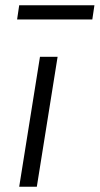

<svg xmlns="http://www.w3.org/2000/svg" viewBox="-20 -710 379 730"><path d="M53 0 132 -494H199L120 0ZM45 -636 53 -690H339L331 -636Z"/></svg>

Font: Nunito Sans 7pt SemiCondensed Light
Style: Italic
Weight: 300
Width: 4
Italic angle: -9°
Designer: Vernon Adams
Foundry: Vernon Adams
Version: Version 3.101;gftools[0.9.27]